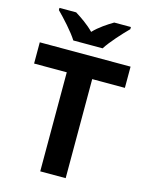

<svg xmlns="http://www.w3.org/2000/svg" viewBox="-135 -1018 850 1101"><g transform="rotate(15 289.5 -467.0)"><path d="M203 -774H377C405 -819 466 -885 502 -921V-934H403C368 -913 323 -884 289 -848C254 -884 212 -912 177 -934H78V-921C115 -884 175 -819 203 -774ZM365 0V-588H559V-714H20V-588H214V0Z"/></g></svg>

Font: Noto Traditional Nushu
Style: Bold
Weight: 700
Designer: LIU Zhao
Foundry: LiuZhao Studio
Version: Version 2.003